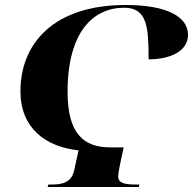

<svg xmlns="http://www.w3.org/2000/svg" viewBox="-20 -750 774 770"><path d="M171 0H537L539 -10H526C484 -10 454 -14 454 -42C454 -54 457 -66 461 -89L476 -159H422C317 -159 251 -212 251 -382C251 -622 354 -719 478 -719C570 -719 576 -642 576 -512C665 -512 734 -546 734 -610C734 -682 652 -730 484 -730C197 -730 62 -577 62 -384C62 -235 164 -161 295 -147L277 -65C266 -17 228 -10 187 -10H174Z"/></svg>

Font: Noto Serif Display ExtraBold
Style: Italic
Weight: 800
Italic angle: -12°
Designer: Monotype Design Team
Foundry: Monotype Imaging Inc.
Version: Version 2.009